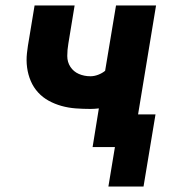

<svg xmlns="http://www.w3.org/2000/svg" viewBox="-20 -540 640 705"><path d="M378 145 402 0H320L343 -142Q335 -141 327 -140.5Q319 -140 312 -140Q285 -140 258 -142Q231 -144 206 -151Q181 -158 159 -170Q137 -182 120 -200.5Q103 -219 93 -242.5Q83 -266 79.5 -292Q76 -318 79 -345Q82 -372 87 -399L107 -520H254L231 -380Q227 -357 227 -334.5Q227 -312 238.5 -294.5Q250 -277 269.5 -268.5Q289 -260 312 -260Q326 -260 340.5 -265.5Q355 -271 366 -280L406 -520H553L487 -120H551L507 145Z"/></svg>

Font: Iosevka Heavy Extended Oblique
Style: Regular
Weight: 900
Width: 7
Italic angle: -9°
Monospace: yes
Designer: Belleve Invis
Foundry: Belleve Invis
Version: Version 32.5.0; ttfautohint (v1.8.4)